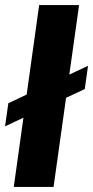

<svg xmlns="http://www.w3.org/2000/svg" viewBox="-34 -740 368 760"><path d="M20.5 0 121 -720H279L178 0ZM-14 -240 -1 -331.5 314.5 -479.5 301.5 -387.5Z"/></svg>

Font: Chivo Medium
Style: Italic
Weight: 500
Italic angle: -8.05°
Designer: Hector Gatti
Foundry: Omnibus-Type
Version: Version 2.002